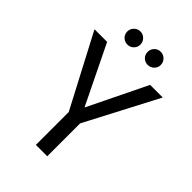

<svg xmlns="http://www.w3.org/2000/svg" viewBox="-251 -979 1086 1086"><g transform="rotate(45 292.0 -436.0)"><path d="M247 -263 19 -697H120L292 -344L464 -697H565L338 -263V0H247ZM212 -767Q190 -767 174.5 -782Q159 -797 159 -819Q159 -841 174.5 -856.5Q190 -872 212 -872Q233 -872 248.5 -856.5Q264 -841 264 -819Q264 -797 248.5 -782Q233 -767 212 -767ZM411.5 -782Q396 -767 374 -767Q352 -767 337 -782Q322 -797 322 -819Q322 -841 337 -856.5Q352 -872 374 -872Q396 -872 411.5 -856.5Q427 -841 427 -819Q427 -797 411.5 -782Z"/></g></svg>

Font: SVN-Poppins
Style: Regular
Weight: 400
Designer: Ninad Kale (Devanagari), Jonny Pinhorn (Latin)
Foundry: Indian Type Foundry
Version: Version 3.002 2017